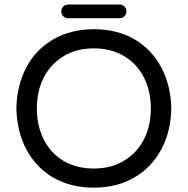

<svg xmlns="http://www.w3.org/2000/svg" viewBox="-20 -822 833 852"><path d="M252 -771.5Q252 -784.2 260.7 -793Q269.5 -801.8 282.2 -801.8H510.7Q523.4 -801.8 532.2 -793Q541 -784.2 541 -771.5Q541 -758.8 532.2 -750Q523.4 -741.2 510.7 -741.2H282.2Q269.5 -741.2 260.7 -750Q252 -758.8 252 -771.5ZM215.8 -34.2Q139.6 -79.1 97.2 -158.7Q54.7 -238.3 52.7 -340.8Q54.7 -443.4 96.7 -522.5Q138.7 -602.5 216.8 -647.5Q294.9 -692.4 396.5 -692.4Q499 -692.4 577.1 -647.5Q653.3 -602.5 695.8 -522.5Q738.3 -442.4 740.2 -340.8Q738.3 -239.3 696.3 -160.2Q653.3 -79.1 575.7 -34.2Q498 10.7 396.5 10.7Q293.9 10.7 215.8 -34.2ZM531.2 -109.4Q587.9 -143.6 618.7 -203.6Q649.4 -263.7 649.4 -340.8Q649.4 -417 619.1 -477.5Q587.9 -539.1 530.3 -573.2Q472.7 -607.4 396.5 -607.4Q317.4 -607.4 261.7 -572.3Q205.1 -538.1 174.3 -478Q143.6 -418 143.6 -340.8Q143.6 -264.6 173.8 -204.1Q205.1 -141.6 262.2 -107.9Q319.3 -74.2 396.5 -74.2Q475.6 -74.2 531.2 -109.4Z"/></svg>

Font: FakePearl
Style: Regular
Weight: 400
Version: Version 1.2